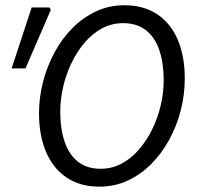

<svg xmlns="http://www.w3.org/2000/svg" viewBox="-20 -688 740 720"><path d="M353.1 12Q280.5 12 229.8 -22.1Q179.1 -56.2 152.7 -118.2Q126.3 -180.2 126.3 -262.6Q126.3 -323 141.5 -381.5Q156.6 -440 184.8 -492Q212.9 -544 252.3 -583.4Q291.6 -622.8 340.6 -645.6Q389.6 -668.3 446.2 -668.3Q519.4 -668.3 570.1 -634.2Q620.7 -600.2 646.8 -538.5Q672.9 -476.8 672.9 -393.7Q672.9 -333.3 658 -274.8Q643.2 -216.3 614.7 -164.3Q586.3 -112.3 547 -72.9Q507.6 -33.5 458.6 -10.7Q409.6 12 353.1 12ZM357.5 -55.1Q399.9 -55.1 436.2 -74.5Q472.5 -93.9 501.4 -127.6Q530.3 -161.4 551.2 -204Q572 -246.7 582.9 -293.8Q593.8 -340.9 593.8 -387.3Q593.8 -451.4 577.6 -499.5Q561.3 -547.7 527.6 -574.4Q493.8 -601.2 441.7 -601.2Q399.4 -601.2 363 -581.8Q326.7 -562.4 297.8 -528.7Q268.9 -494.9 248.3 -452.3Q227.8 -409.6 216.9 -362.5Q206 -315.5 206 -269.1Q206 -204.9 222.3 -156.8Q238.5 -108.7 272 -81.9Q305.4 -55.1 357.5 -55.1ZM23.7 -431.6 98.7 -660H165.5L170.5 -650.8L75.6 -431.6Z"/></svg>

Font: Source Sans 3
Style: Italic
Weight: 200
Italic angle: -11°
Designer: Paul D. Hunt
Foundry: Adobe
Version: Version 3.046;hotconv 1.0.118;makeotfexe 2.5.65603